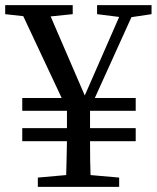

<svg xmlns="http://www.w3.org/2000/svg" viewBox="-30 -727 609 747"><path d="M559.6 -671.9 481.4 -660.2 338.9 -345.7H498V-295.9H320.3V-228.5H498V-177.7H320.3Q320.3 -94.7 322.3 -45.9L433.6 -36.1V0H117.2V-36.1L227.5 -45.9Q227.5 -56.6 229 -104.5Q230.5 -152.3 230.5 -177.7H56.6V-228.5H230.5V-295.9H56.6V-345.7H210L60.5 -664.1L-9.8 -671.9V-707H252.9V-671.9L167 -663.1L299.8 -355.5L433.6 -661.1L347.7 -671.9V-707H559.6Z"/></svg>

Font: GenYoMin TW TTF Medium
Style: Regular
Weight: 500
Version: Version 1.300